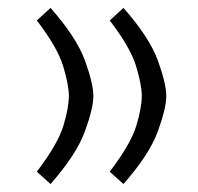

<svg xmlns="http://www.w3.org/2000/svg" viewBox="-20 -458 502 486"><path d="M216.3 -214.8Q216.3 -184.1 194.8 -125.2Q173.3 -66.4 107.9 7.8L73.2 -23.4Q127 -94.2 140.6 -140.1Q154.3 -186 154.3 -215.3Q154.3 -242.2 140.1 -289.8Q126 -337.4 73.2 -406.2L107.9 -438Q173.8 -363.3 195.1 -304.7Q216.3 -246.1 216.3 -214.8ZM400.9 -214.8Q400.9 -184.1 379.4 -125.2Q357.9 -66.4 292.5 7.8L257.8 -23.4Q311.5 -94.2 325.2 -140.1Q338.9 -186 338.9 -215.3Q338.9 -242.2 324.7 -289.8Q310.5 -337.4 257.8 -406.2L292.5 -438Q358.4 -363.3 379.6 -304.7Q400.9 -246.1 400.9 -214.8Z"/></svg>

Font: Vazir Light FD-UI
Style: Light-FD-UI
Weight: 300
Designer: Saber Rastikerdar
Foundry: Saber Rastikerdar
Version: Version 30.1.0